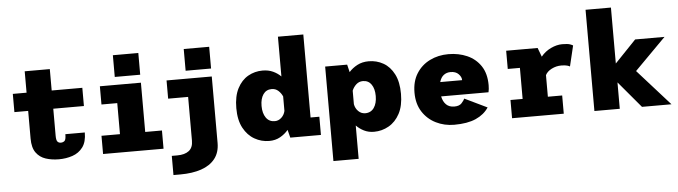

<svg xmlns="http://www.w3.org/2000/svg" viewBox="-54 -983 5007 1417"><g transform="rotate(-5 2450.0 -275.0)"><path d="M153 -160V-365H51V-500H153V-658.5H339V-500H566V-365H339V-165Q339 -131.5 348.2 -121Q357.5 -110.5 373 -110.5Q388.5 -110.5 400 -119.8Q411.5 -129 411.5 -170H555.5Q555.5 -100 526 -60.8Q496.5 -21.5 449.2 -5.5Q402 10.5 348.5 10.5Q295.5 10.5 251 -4Q206.5 -18.5 179.8 -55.5Q153 -92.5 153 -160Z M811.5 -720H1000V-559H811.5ZM676 0V-135H813V-365H696V-500H1000V-135H1124V0Z M1336.5 -720H1525V-559H1336.5ZM1180 200V58H1221Q1276.5 58 1307.2 34.2Q1338 10.5 1338 -41V-365H1190V-500H1525V-8Q1525 63 1488.5 109.2Q1452 155.5 1386 177.8Q1320 200 1232 200Z M1907 11Q1848.5 11 1798 -17.8Q1747.5 -46.5 1716.2 -104.5Q1685 -162.5 1685 -251Q1685 -339.5 1715 -397.2Q1745 -455 1794.2 -483Q1843.5 -511 1902 -511Q1945 -511 1978.8 -495.5Q2012.5 -480 2037 -455.5V-750H2225V-135H2290V0H2063L2048 -58.5Q2023.5 -29 1988 -9Q1952.5 11 1907 11ZM1872 -251Q1872 -197 1895 -164Q1918 -131 1960 -131Q1987.5 -131 2009 -150.8Q2030.5 -170.5 2037 -200V-307.5Q2026 -332.5 2005.8 -350.8Q1985.5 -369 1957 -369Q1916.5 -369 1894.2 -336.8Q1872 -304.5 1872 -251Z M2365 200V-500H2528L2541.5 -443.5Q2566.5 -472 2603.2 -491.5Q2640 -511 2688 -511Q2746.5 -511 2796 -483Q2845.5 -455 2875.2 -397.2Q2905 -339.5 2905 -251Q2905 -162.5 2874 -104.5Q2843 -46.5 2792.2 -17.8Q2741.5 11 2683 11Q2642 11 2609 -5.5Q2576 -22 2552 -47V200ZM2633 -369Q2604 -369 2583.2 -350Q2562.5 -331 2552 -305V-205Q2557.5 -173.5 2579.2 -152.2Q2601 -131 2630 -131Q2672 -131 2695 -164Q2718 -197 2718 -251Q2718 -304.5 2695.8 -336.8Q2673.5 -369 2633 -369Z M3277 11Q3204 11 3142 -19.8Q3080 -50.5 3042.5 -109Q3005 -167.5 3005 -251Q3005 -334 3041.8 -392.2Q3078.5 -450.5 3140.5 -481.2Q3202.5 -512 3278.5 -512Q3354 -512 3416.8 -484.5Q3479.5 -457 3517.2 -401Q3555 -345 3555 -258.5Q3555 -229 3549.5 -206H3198.5Q3206.5 -167 3229 -145Q3251.5 -123 3289 -123Q3326.5 -123 3343.8 -142.2Q3361 -161.5 3367 -175L3533 -95Q3500 -44.5 3437.8 -16.8Q3375.5 11 3277 11ZM3283 -379Q3254 -379 3232.5 -362.8Q3211 -346.5 3201 -312H3363V-314Q3363 -336 3342.2 -357.5Q3321.5 -379 3283 -379Z M3706 0V-135H3796V-365H3706V-500H3939L3964 -433.5Q3994.5 -471 4038 -491.5Q4081.5 -512 4122 -512Q4162.5 -512 4180.2 -505.5Q4198 -499 4201.5 -495.5L4165 -343Q4161.5 -346.5 4145.5 -351.2Q4129.5 -356 4101 -356Q4063.5 -356 4029.8 -338.8Q3996 -321.5 3983 -295V-135H4089V0Z M4316 0V-750H4504V-335.5L4661.5 -500H4879L4648 -267L4887 0H4668.5L4504 -195.5V0Z"/></g></svg>

Font: Trispace ExtraBold
Style: Regular
Weight: 800
Designer: Tyler Finck
Foundry: Etcetera Type Company
Version: Version 1.210; ttfautohint (v1.8.3)